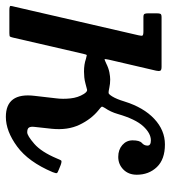

<svg xmlns="http://www.w3.org/2000/svg" viewBox="16 -588 584 656"><g transform="rotate(90 308.0 -260.0)"><path d="M568 -147.5Q533 -65 480.5 -26.5Q428 12 379.5 12Q295.5 12 307.5 -86.5L316 -160Q319 -183 316.2 -208.8Q313.5 -234.5 301 -254.5Q293 -267 286.5 -265.5Q280 -264 265.5 -260Q254.5 -257 244 -256Q233.5 -255 224.5 -255Q200 -255 181.5 -261.5Q171 -264.5 168.8 -264.5Q166.5 -264.5 164 -253L108.5 -12.5Q106.5 -4.5 105 -2.2Q103.5 0 93 0H15.5Q0 0 0.2 -4.2Q0.5 -8.5 3.5 -20L100.5 -441Q103 -451.5 101.5 -454.8Q100 -458 86.5 -458H38.5Q29.5 -458 27.5 -461.8Q25.5 -465.5 25.5 -474.5V-503.5Q25.5 -513 27.5 -516.5Q29.5 -520 39 -520H208.5Q220 -520 221.8 -515.2Q223.5 -510.5 221.5 -501.5L184 -340.5Q180.5 -325 182.8 -325.2Q185 -325.5 197 -331Q213 -339 227.5 -341.8Q242 -344.5 251.5 -344.5Q266.5 -344.5 280 -341.5Q293.5 -338.5 297.8 -339Q302 -339.5 309.5 -351.5Q318.5 -366 326.5 -392.5Q347 -458.5 386 -495Q425 -531.5 473.5 -531.5Q524.5 -531.5 550.8 -504Q577 -476.5 577 -435.5Q577 -407 559.2 -389.5Q541.5 -372 516 -372Q491.5 -372 475.5 -386Q459.5 -400 459.5 -421Q459.5 -445 468.5 -452.8Q477.5 -460.5 477.5 -472Q477.5 -483.5 459.5 -483.5Q435.5 -483.5 411.2 -457.2Q387 -431 369.5 -370.5Q362.5 -346 349 -326.5Q343 -317.5 345 -314.8Q347 -312 356 -305Q387 -280 406.2 -239.8Q425.5 -199.5 420 -145L413.5 -85.5Q412 -73 415.8 -67Q419.5 -61 432 -61Q443.5 -61 471.2 -85Q499 -109 521.5 -162.5Q526 -173.5 528.2 -176.8Q530.5 -180 543.5 -175.5L559.5 -169Q570.5 -165 571.5 -162Q572.5 -159 568 -147.5Z"/></g></svg>

Font: Besley* Medium
Style: Italic
Weight: 500
Italic angle: -13°
Designer: Owen Earl
Foundry: indestructible type*
Version: Version 3.000; ttfautohint (v1.8.3)